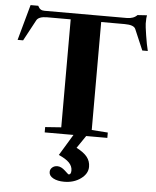

<svg xmlns="http://www.w3.org/2000/svg" viewBox="-62 -740 855 1051"><g transform="rotate(5 366.0 -214.5)"><path d="M200.7 0V-29.3L288.6 -35.6V-628.9H159.2Q112.8 -628.9 101.1 -606.9L39.1 -491.7H8.8L63 -687.5H105Q111.8 -673.8 120.1 -668.5Q128.4 -663.1 141.1 -663.1H593.8Q630.9 -663.1 650.9 -684.1L702.6 -687.5Q699.7 -677.2 699.7 -641.6Q699.7 -629.4 707.5 -578.6Q715.3 -527.8 724.1 -493.2H693.8L645 -607.4Q635.7 -628.9 585.4 -628.9H456.1V-35.6L544.9 -29.3V0H428.7L381.8 68.8Q422.9 89.8 440.9 112.8Q459 135.7 459 166.5Q459 204.6 421.1 232.2Q383.3 259.8 330.1 259.8Q293.5 259.8 270 247.1Q246.6 234.4 246.6 213.4Q246.6 198.2 258.1 188.2Q269.5 178.2 286.6 178.2Q307.1 178.2 329.1 198.7Q349.1 217.8 351.1 217.8Q364.7 217.8 364.7 194.8Q364.7 171.4 346.4 152.3Q328.1 133.3 288.6 116.2L358.9 0Z"/></g></svg>

Font: Elstob Grade
Style: Regular
Weight: 400
Designer: Peter S. Baker
Version: Version 1.015